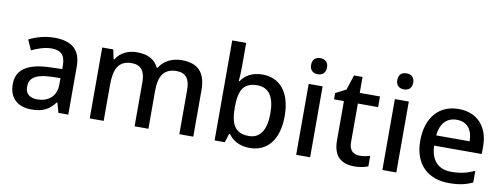

<svg xmlns="http://www.w3.org/2000/svg" viewBox="-62 -1094 3767 1437"><g transform="rotate(10 1821.0 -375.0)"><path d="M292 -549C220 -549 152 -528 101 -502L135 -425C181 -447 232 -466 287 -466C352 -466 390 -437 390 -358V-328L298 -325C127 -320 45 -263 45 -153C45 -41 117 10 214 10C304 10 347 -16 394 -75H398L419 0H494V-365C494 -491 427 -549 292 -549ZM317 -257 389 -259V-212C389 -118 327 -72 244 -72C191 -72 154 -96 154 -152C154 -215 194 -252 317 -257Z M1261 -549C1193 -549 1127 -521 1092 -462H1084C1057 -521 1001 -549 920 -549C856 -549 795 -523 762 -467H756L741 -539H657V0H763V-272C763 -394 795 -462 896 -462C965 -462 998 -420 998 -337V0H1103V-290C1103 -401 1141 -462 1237 -462C1306 -462 1338 -420 1338 -337V0H1444V-351C1444 -490 1382 -549 1261 -549Z M1712 -577V-760H1606V0H1684L1704 -66H1712C1742 -25 1791 10 1874 10C2003 10 2091 -85 2091 -270C2091 -454 2004 -548 1875 -548C1792 -548 1742 -513 1712 -468H1707C1709 -490 1712 -534 1712 -577ZM1850 -462C1938 -462 1982 -398 1982 -271C1982 -146 1938 -77 1852 -77C1744 -77 1712 -145 1712 -269V-277C1713 -402 1747 -462 1850 -462Z M2280 -744C2246 -744 2219 -727 2219 -683C2219 -640 2246 -622 2280 -622C2312 -622 2340 -640 2340 -683C2340 -727 2312 -744 2280 -744ZM2332 -539H2226V0H2332Z M2692 -76C2646 -76 2614 -104 2614 -162V-458H2768V-539H2614V-660H2549L2512 -546L2433 -506V-458H2508V-160C2508 -27 2581 10 2669 10C2708 10 2750 2 2773 -9V-89C2751 -81 2720 -76 2692 -76Z M2935 -744C2901 -744 2874 -727 2874 -683C2874 -640 2901 -622 2935 -622C2967 -622 2995 -640 2995 -683C2995 -727 2967 -744 2935 -744ZM2987 -539H2881V0H2987Z M3365 -549C3220 -549 3122 -446 3122 -265C3122 -84 3230 10 3387 10C3463 10 3513 -1 3567 -26V-114C3510 -89 3460 -76 3391 -76C3291 -76 3234 -136 3231 -247H3593V-305C3593 -455 3506 -549 3365 -549ZM3365 -467C3448 -467 3486 -409 3487 -325H3233C3241 -416 3289 -467 3365 -467Z"/></g></svg>

Font: Noto Sans Malayalam Medium
Style: Regular
Weight: 500
Designer: Jelle Bosma - Monotype Design Team
Foundry: Monotype Imaging Inc.
Version: Version 2.104